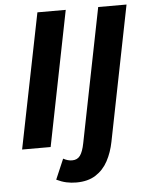

<svg xmlns="http://www.w3.org/2000/svg" viewBox="-57 -698 704 925"><g transform="rotate(-5 295.0 -235.5)"><path d="M275 181Q250 181 227 176Q204 171 179 159L221 61Q232 67 242.5 70Q253 73 264 73Q289 73 302.5 54.5Q316 36 324 -5L453 -652H590L460 0Q450 51 428 92Q406 133 368.5 157Q331 181 275 181ZM28 0 159 -652H296L166 0Z"/></g></svg>

Font: Source Sans 3
Style: Bold Italic
Weight: 700
Italic angle: -11°
Designer: Paul D. Hunt
Foundry: Adobe
Version: Version 3.052;hotconv 1.1.0;makeotfexe 2.6.0